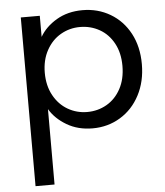

<svg xmlns="http://www.w3.org/2000/svg" viewBox="-56 -607 788 916"><g transform="rotate(-5 338.0 -148.5)"><path d="M168 -447Q195 -494 248.5 -525.5Q302 -557 373 -557Q446 -557 505.5 -522Q565 -487 599 -423.5Q633 -360 633 -276Q633 -193 599 -128Q565 -63 505.5 -27Q446 9 373 9Q303 9 249.5 -22.5Q196 -54 168 -101V260H77V-548H168ZM540 -276Q540 -338 515 -384Q490 -430 447.5 -454Q405 -478 354 -478Q304 -478 261.5 -453.5Q219 -429 193.5 -382.5Q168 -336 168 -275Q168 -213 193.5 -166.5Q219 -120 261.5 -95.5Q304 -71 354 -71Q405 -71 447.5 -95.5Q490 -120 515 -166.5Q540 -213 540 -276Z"/></g></svg>

Font: A Bank Premium Regular
Style: Regular
Weight: 400
Designer: Ninad Kale (Devanagari), Jonny Pinhorn (Latin), Htun Naung (Myanmar)
Foundry: Indian Type Foundry
Version: 4.004